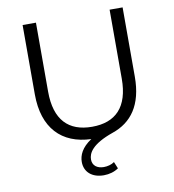

<svg xmlns="http://www.w3.org/2000/svg" viewBox="-97 -785 986 1091"><g transform="rotate(-10 396.0 -239.5)"><path d="M609 -302C609 -138 532 -62 396 -62C261 -62 184 -138 184 -302V-700H107V-300C107 -105 209 0 379 6C321 44 303 87 303 125C303 183 346 221 414 221C446 221 476 212 499 196L483 157C467 169 443 175 422 175C384 175 357 156 357 120C357 84 381 35 504 -8C616 -46 684 -137 684 -300V-700H609Z"/></g></svg>

Font: Montserrat-Alt1
Style: Regular
Weight: 400
Designer: Differentunic
Foundry: Differentunic
Version: Version 7.222